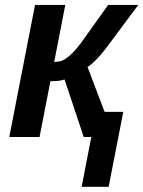

<svg xmlns="http://www.w3.org/2000/svg" viewBox="-20 -548 573 768"><path d="M473.1 -100.6 414.6 199.2H306.6L345.2 0H314.9L238.3 -230Q219.2 -223.1 181.6 -223.1L138.2 0H17.1L120.1 -528.3H241.2L196.8 -300.3Q215.8 -300.8 227.1 -304.9Q238.3 -309.1 249.5 -318.4Q260.3 -325.7 272.9 -338.9Q285.6 -352.1 303.2 -375L412.6 -528.3H533.2L401.4 -351.6Q359.9 -298.3 330.1 -280.3L398.4 -100.6Z"/></svg>

Font: Arimo SemiBold
Style: Italic
Weight: 600
Italic angle: -12°
Version: Version 1.33